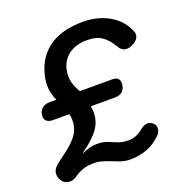

<svg xmlns="http://www.w3.org/2000/svg" viewBox="-129 -825 906 949"><g transform="rotate(-20 324.0 -350.0)"><path d="M309 -13Q280 -24 261 -29.5Q242 -35 218 -35Q187 -35 163.5 -27Q140 -19 114 -1Q98 10 81 10Q65 10 52.5 2.5Q40 -5 33 -20Q27 -34 27 -46Q27 -74 60 -98Q114 -137 141.5 -162.5Q169 -188 181.5 -213.5Q194 -239 194 -273Q194 -291 189 -304H104Q83 -304 72 -313Q61 -322 61 -338Q61 -365 77.5 -379Q94 -393 120 -393H154Q135 -434 135 -473Q135 -490 138 -509Q155 -605 223 -657.5Q291 -710 408 -710Q488 -710 547.5 -674.5Q607 -639 631 -578Q634 -571 634 -563Q634 -550 625 -538Q616 -526 600 -519Q584 -510 568 -510Q542 -510 527 -537Q504 -577 474.5 -597.5Q445 -618 396 -618Q337 -618 298.5 -589Q260 -560 251 -508Q249 -499 249 -483Q249 -438 278 -393H448Q486 -393 486 -360Q486 -333 471 -318.5Q456 -304 431 -304H303Q306 -288 306 -270Q306 -222 277.5 -183.5Q249 -145 188 -102L189 -100Q212 -110 230 -114.5Q248 -119 268 -119Q291 -119 307 -114.5Q323 -110 343 -101Q363 -92 380 -87Q397 -82 422 -82Q463 -82 498 -112Q518 -129 537 -129Q551 -129 564 -118Q577 -108 577 -91Q577 -68 557 -51Q525 -20 484.5 -5Q444 10 399 10Q375 10 354.5 4Q334 -2 309 -13Z"/></g></svg>

Font: Kodchasan SemiBold
Style: Italic
Weight: 600
Italic angle: -10°
Version: Version 1.000; ttfautohint (v1.6)